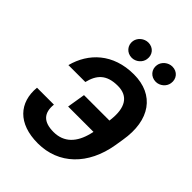

<svg xmlns="http://www.w3.org/2000/svg" viewBox="-264 -1082 1228 1228"><g transform="rotate(45 350.5 -468.0)"><path d="M198.9 -238.3H45.8C32 -91.3 121.1 9.9 301.1 9.9C489 9.9 624.6 -121.4 660.2 -333.1L669.7 -392C705.3 -603.3 608.7 -737.2 424 -737.2C236.2 -737.2 123.2 -626.1 85.6 -482.6H238.6C258.5 -563.9 300.1 -612.6 403.4 -612.6C497.5 -612.6 536.9 -546.2 523.4 -430L522 -417.3H291.9L271.7 -294H501.1L496.4 -273.8C471.6 -173.7 415.8 -112.6 320.7 -112.6C229.4 -112.6 190.3 -154.8 198.9 -238.3ZM268.8 -883.2C261.7 -839.5 293.7 -801.8 338.8 -801.8C375.7 -801.8 409.1 -830.3 414.1 -865.1C421.5 -909.8 391.3 -946.4 345.5 -946.4C308.9 -946.4 274.9 -919 268.8 -883.2ZM486.2 -883.2C478.7 -838.8 511 -801.8 556.1 -801.8C593 -801.8 626.4 -830.3 631.4 -865.1C638.8 -909.8 608.7 -946.4 562.9 -946.4C526.3 -946.4 492.2 -919 486.2 -883.2Z"/></g></svg>

Font: Margiela Sans
Style: Bold Italic
Weight: 700
Italic angle: -9.39999°
Designer: Stefan Endress, Andreas Faust
Version: Version 1.100;FEAKit 1.0